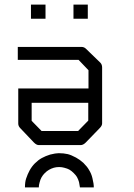

<svg xmlns="http://www.w3.org/2000/svg" viewBox="-20 -679 580 831"><path d="M363 -296V-375L320 -420H57V-476H332Q344 -476 352 -468L414 -408Q422 -400 422 -387V-145Q422 -135 412 -125L351 -62Q340 -51 329 -51H148Q138 -51 127 -62L68 -124Q59 -133 59 -144V-296ZM362 -234H117V-156L160 -112H318L362 -157ZM386 132H326Q324 118 322 109Q319 98 313 87Q309 80 299 70Q289.5 60.5 280 55Q272 50.5 258 47Q247.5 44 236 44Q223.5 44 213 47Q202.5 50 192 56Q182.5 61.5 174 70Q165.5 78.5 160 88Q154.5 97.5 151 112Q148 122.5 148 132H88Q88 109 93 94Q99.5 74.5 108 59Q117.5 41.5 131 28Q145.5 13.5 161 5Q177.5 -4 197 -10Q221 -16 234 -16Q255.5 -16 273 -12Q287.5 -8.5 309 3Q325.5 12 341 26Q358 43 365 56Q375.5 72.5 380 92Q386 116 386 132ZM114 -659H177V-598H114ZM298 -659H360V-598H298Z"/></svg>

Font: 3270 Nerd Font
Style: Regular
Weight: 400
Monospace: yes
Version: Version 3.0.1;Nerd Fonts 3.3.0